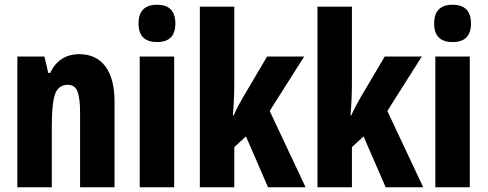

<svg xmlns="http://www.w3.org/2000/svg" viewBox="-20 -788 2052 808"><path d="M314 -560Q385 -560 423.5 -508.5Q462 -457 462 -361V0H317V-316Q317 -373 306.5 -402Q296 -431 265 -431Q226 -431 212 -392.5Q198 -354 198 -258V0H53V-550H167L183 -481H191Q229 -560 314 -560Z M641 -768Q718 -768 718 -689Q718 -611 641 -611Q563 -611 563 -689Q563 -768 641 -768ZM713 -550V0H568V-550Z M966 -442Q966 -406 964.5 -371Q963 -336 960 -302H963Q973 -324 983.5 -344Q994 -364 1003 -379L1104 -550H1260L1115 -321L1266 0H1108L1015 -214L966 -169V0H821V-760H966Z M1461 -442Q1461 -406 1459.5 -371Q1458 -336 1455 -302H1458Q1468 -324 1478.5 -344Q1489 -364 1498 -379L1599 -550H1755L1610 -321L1761 0H1603L1510 -214L1461 -169V0H1316V-760H1461Z M1885 -768Q1962 -768 1962 -689Q1962 -611 1885 -611Q1807 -611 1807 -689Q1807 -768 1885 -768ZM1957 -550V0H1812V-550Z"/></svg>

Font: Noto Sans Hebrew ExtraCondensed ExtraBold
Style: Regular
Weight: 800
Width: 2
Designer: Monotype Design Team
Foundry: Monotype Imaging Inc.
Version: Version 2.004; ttfautohint (v1.8.4.7-5d5b)